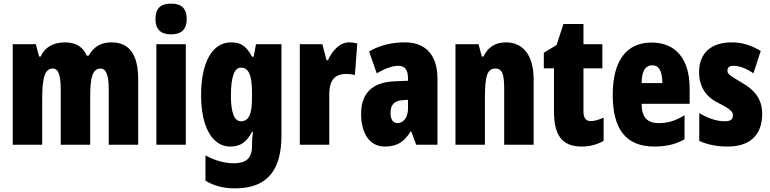

<svg xmlns="http://www.w3.org/2000/svg" viewBox="-20 -796 4236 1056"><path d="M592 -563C533 -563 493 -536 468 -490H457C440 -532 403 -563 338 -563C274 -563 225 -536 204 -485H195L177 -553H50V0H212V-248C212 -369 226 -419 271 -419C301 -419 314 -381 314 -307V0H476V-264C476 -371 489 -419 534 -419C564 -419 578 -381 578 -307V0H740V-360C740 -497 691 -563 592 -563Z M921 -776C861 -776 835 -748 835 -691C835 -635 864 -607 921 -607C978 -607 1007 -635 1007 -691C1007 -747 981 -776 921 -776ZM1002 -553H840V0H1002Z M1251 -563C1147 -563 1086 -453 1086 -272C1086 -99 1147 10 1246 10C1303 10 1336 -14 1366 -71H1371C1368 -51 1366 -17 1366 5V11C1366 78 1327 102 1268 102C1219 102 1169 90 1110 59V198C1157 226 1208 240 1273 240C1452 240 1528 137 1528 -49V-553H1388L1375 -484H1366C1335 -544 1303 -563 1251 -563ZM1304 -424C1348 -424 1366 -384 1366 -285V-256C1366 -168 1348 -129 1305 -129C1269 -129 1250 -176 1250 -270C1250 -375 1270 -424 1304 -424Z M1900 -563C1845 -563 1803 -510 1784 -465H1776L1753 -553H1629V0H1791V-278C1791 -350 1818 -389 1882 -389C1903 -389 1919 -387 1932 -383L1945 -557C1925 -562 1913 -563 1900 -563Z M2207 -563C2131 -563 2064 -545 2010 -513L2052 -393C2101 -421 2139 -434 2171 -434C2207 -434 2224 -411 2224 -366V-352L2152 -349C2031 -344 1966 -287 1966 -169C1966 -79 2002 10 2097 10C2166 10 2203 -17 2239 -73H2242L2269 0H2386V-363C2386 -498 2317 -563 2207 -563ZM2194 -245 2224 -247V-198C2224 -151 2199 -119 2167 -119C2141 -119 2128 -138 2128 -176C2128 -220 2150 -243 2194 -245Z M2763 -563C2704 -563 2664 -537 2639 -485H2630L2612 -553H2485V0H2647V-253C2647 -378 2659 -419 2705 -419C2745 -419 2753 -381 2753 -308V0H2915V-360C2915 -489 2859 -563 2763 -563Z M3229 -130C3202 -130 3189 -148 3189 -184V-420H3293V-553H3189V-664H3079L3041 -548L2971 -506V-420H3027V-182C3027 -52 3071 10 3180 10C3225 10 3264 -1 3300 -21V-149C3273 -137 3249 -130 3229 -130Z M3564 -562C3423 -562 3350 -459 3350 -274C3350 -90 3419 10 3579 10C3643 10 3697 -2 3745 -30V-162C3694 -131 3654 -119 3603 -119C3539 -119 3509 -151 3509 -225H3773V-310C3773 -472 3696 -562 3564 -562ZM3568 -437C3601 -437 3623 -409 3623 -339H3509C3509 -411 3534 -437 3568 -437Z M4172 -170C4172 -255 4126 -304 4059 -342C3988 -384 3981 -390 3981 -408C3981 -426 3992 -434 4015 -434C4053 -434 4091 -415 4124 -393L4164 -516C4111 -547 4062 -563 4005 -563C3890 -563 3825 -503 3825 -400C3825 -322 3860 -265 3928 -231C4005 -193 4011 -179 4011 -161C4011 -138 3996 -129 3966 -129C3916 -129 3866 -150 3826 -174V-21C3877 2 3929 10 3983 10C4102 10 4172 -51 4172 -170Z"/></svg>

Font: Noto Sans Georgian ExtraCondensed Black
Style: Regular
Weight: 900
Width: 2
Designer: Monotype Design Team, Akaki Razmadze
Foundry: Google LLC
Version: Version 2.005